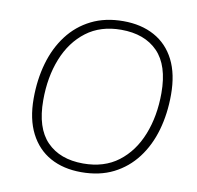

<svg xmlns="http://www.w3.org/2000/svg" viewBox="-80 -796 911 887"><g transform="rotate(10 375.5 -352.5)"><path d="M357 8Q273 8 211.5 -26Q150 -60 116 -126.5Q82 -193 82 -289Q82 -378 104 -455Q126 -532 170 -590Q214 -648 279 -680.5Q344 -713 429 -713Q513 -713 575 -679Q637 -645 670.5 -579Q704 -513 704 -416Q704 -327 682 -250Q660 -173 616 -115Q572 -57 507.5 -24.5Q443 8 357 8ZM359 -33Q457 -33 523.5 -83.5Q590 -134 624.5 -221Q659 -308 659 -416Q659 -546 597.5 -609Q536 -672 426 -672Q329 -672 262.5 -621.5Q196 -571 161.5 -484.5Q127 -398 127 -289Q127 -159 188.5 -96Q250 -33 359 -33Z"/></g></svg>

Font: Nunito Variable Extra Light
Style: Italic
Weight: 200
Italic angle: -9°
Designer: Vernon Adams
Foundry: Vernon Adams
Version: Version 3.602